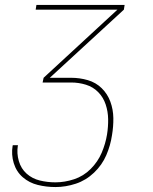

<svg xmlns="http://www.w3.org/2000/svg" viewBox="-20 -550 616 775"><path d="M204 205Q245 205 286 191.5Q327 178 359.5 147Q392 116 409 76.5Q426 37 432 -4Q438 -39 437.5 -73.5Q437 -108 425.5 -139.5Q414 -171 390.5 -194Q367 -217 334.5 -226.5Q302 -236 267 -236H181L480 -511L483 -530H127L124 -511H454L156 -236L152 -217H267Q298 -217 327 -208Q356 -199 376.5 -178Q397 -157 406.5 -128.5Q416 -100 416.5 -69Q417 -38 412 -7Q406 30 390.5 66.5Q375 103 346 132Q317 161 279 173.5Q241 186 204 186Q171 186 140.5 178.5Q110 171 87.5 151Q65 131 56 100Q47 69 52 38L53 36H32L31 38Q25 74 35.5 108.5Q46 143 72 165.5Q98 188 132.5 196.5Q167 205 204 205Z"/></svg>

Font: Iosevka Sparkle Thin
Style: Italic
Weight: 100
Italic angle: -9°
Designer: Belleve Invis
Foundry: Belleve Invis
Version: Version 4.5.0; ttfautohint (v1.8.3)